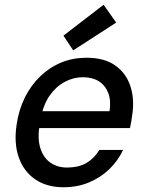

<svg xmlns="http://www.w3.org/2000/svg" viewBox="-20 -776 618 808"><path d="M247 12Q177 12 128.5 -21Q80 -54 59 -113.5Q38 -173 50 -252Q59 -314 84.5 -365.5Q110 -417 149.5 -455Q189 -493 238 -513Q287 -533 344 -533Q419 -533 465 -500.5Q511 -468 529 -412.5Q547 -357 536 -289Q535 -278 532.5 -265Q530 -252 527 -237H120L132 -308H441Q448 -354 435 -386Q422 -418 395 -434.5Q368 -451 329 -451Q289 -451 252.5 -431.5Q216 -412 189.5 -374.5Q163 -337 152 -280L147 -252Q137 -194 149.5 -153.5Q162 -113 191.5 -92Q221 -71 261 -71Q312 -71 344.5 -90.5Q377 -110 398 -145H498Q477 -100 440.5 -64.5Q404 -29 355 -8.5Q306 12 247 12ZM288 -564 247 -626 416 -756 469 -681Z"/></svg>

Font: DM Sans 10pt Medium
Style: Italic
Weight: 500
Italic angle: -10°
Version: Version 4.004;gftools[0.9.30]